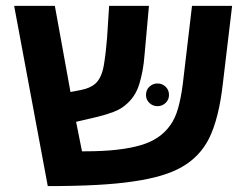

<svg xmlns="http://www.w3.org/2000/svg" viewBox="-20 -626 845 651"><path d="M142 5 28 -606H166L219 -314L255 -321Q286 -327 304 -343Q325 -363 332 -404.5Q339 -446 343 -497L350 -606H485L470 -439Q466 -385 452 -340Q438 -295 403 -268Q389 -256 366 -247Q343 -238 311 -230L238 -213L258 -113H270Q331 -113 378 -118.5Q425 -124 458 -134Q523 -153 557 -201Q574 -224 584 -259.5Q594 -295 600 -343L631 -606H767L736 -346Q729 -283 717 -236Q705 -189 689 -157Q658 -95 597 -60Q538 -26 433 -11Q381 -3 308.5 1Q236 5 142 5ZM475 -304Q475 -321 486.5 -332Q498 -343 514 -343Q530 -343 541.5 -332Q553 -321 553 -304Q553 -288 541.5 -277Q530 -266 514 -266Q498 -266 486.5 -277Q475 -288 475 -304Z"/></svg>

Font: Noto Sans Hebrew Droid
Style: Regular
Weight: 400
Designer: Monotype Design Team
Foundry: Monotype Imaging Inc.
Version: Version 1.100